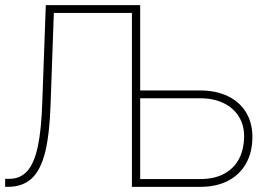

<svg xmlns="http://www.w3.org/2000/svg" viewBox="-22 -727 1052 747"><path d="M-2 -31.2H13.7Q56.6 -31.2 83.7 -61Q110.8 -90.8 125 -156.5Q139.2 -222.2 142.6 -332L156.2 -707H523.4V-375H756.8Q818.8 -375 864.7 -352.8Q910.6 -330.6 935.3 -289.8Q960 -249 960 -194.3Q960 -135.3 935.5 -91.3Q911.1 -47.4 865.5 -23.7Q819.8 0 756.8 0H491.2V-676.8H187.5L174.8 -321.3Q170.9 -204.1 153.6 -134.5Q136.2 -64.9 101.1 -32.5Q65.9 0 7.8 0H-2ZM756.8 -30.3Q811 -30.3 849.4 -50.5Q887.7 -70.8 907.7 -108.6Q927.7 -146.5 927.7 -198.2Q927.7 -241.2 906.5 -274.7Q885.3 -308.1 846.7 -326.4Q808.1 -344.7 756.8 -344.7H523.4V-30.3Z"/></svg>

Font: Pretendard GOV Thin
Style: Regular
Weight: 100
Designer: Base glyphs from Inter by Rasmus Andersson; Hangeul glyphs from Noto Sans CJK(Source Han Sans) by Jang Soo-young and Kan
Foundry: Kil Hyung-jin
Version: Version 1.309